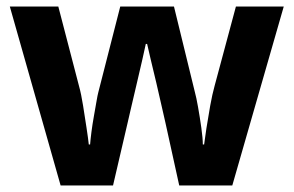

<svg xmlns="http://www.w3.org/2000/svg" viewBox="-20 -566 896 586"><path d="M485 -191Q481 -208 473.5 -241.5Q466 -275 457 -313.5Q448 -352 440 -384.5Q432 -417 429 -432H425Q422 -417 414.5 -384.5Q407 -352 398 -313.5Q389 -275 381 -241Q373 -207 369 -189L325 0H165L10 -546H158L221 -304Q228 -279 233.5 -244Q239 -209 244 -176.5Q249 -144 251 -125H255Q256 -139 259 -162.5Q262 -186 266.5 -211Q271 -236 274.5 -256.5Q278 -277 280 -284L347 -546H511L575 -284Q579 -270 584.5 -239Q590 -208 594.5 -176Q599 -144 599 -125H603Q605 -142 610 -174.5Q615 -207 621.5 -243Q628 -279 635 -304L700 -546H846L689 0H527Z"/></svg>

Font: Noto Sans Balinese
Style: Bold
Weight: 700
Designer: Aditya Bayu, David Williams
Foundry: David Williams
Version: Version 2.005; ttfautohint (v1.8.4.7-5d5b)